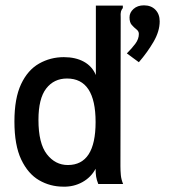

<svg xmlns="http://www.w3.org/2000/svg" viewBox="-20 -689 640 719"><path d="M519 -669Q546 -669 562 -652.5Q578 -636 578 -609Q578 -572 555 -532.5Q532 -493 500 -456L455 -489Q474 -508 487 -525.5Q500 -543 500 -562Q500 -572 491 -579Q482 -586 473.5 -595.5Q465 -605 465 -624Q465 -642 480 -655.5Q495 -669 519 -669ZM217 10Q168 10 126.5 -14Q85 -38 59.5 -91.5Q34 -145 34 -234Q34 -321 59 -374Q84 -427 126.5 -451Q169 -475 219 -475Q263 -475 294 -458Q325 -441 339 -408V-668H440V-659Q435 -653 433 -646Q431 -639 432 -622L431 -67Q431 -50 432.5 -33.5Q434 -17 441 0H348Q342 -15 340 -27.5Q338 -40 338 -57Q321 -25 288.5 -7Q256 11 217 10ZM234 -71Q338 -71 338 -232Q338 -395 231 -395Q182 -395 153 -357.5Q124 -320 124 -240Q124 -152 155.5 -111.5Q187 -71 234 -71Z"/></svg>

Font: Inconsolata Expanded SemiBold
Style: Regular
Weight: 600
Width: 7
Monospace: yes
Designer: Raph Levien, Cyreal, Brenton Simpson
Foundry: Raph Levien, Cyreal, Google
Version: Version 3.001; ttfautohint (v1.8.2.53-6de2)